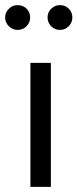

<svg xmlns="http://www.w3.org/2000/svg" viewBox="-56 -731 303 751"><path d="M63 -485V0H143V-485ZM62 -663Q62 -683 48 -697Q34 -711 13 -711Q-7 -711 -21.5 -696.5Q-36 -682 -36 -663Q-36 -643 -21.5 -628.5Q-7 -614 13 -614Q34 -614 48 -628.5Q62 -643 62 -663ZM227 -663Q227 -683 213 -697Q199 -711 178 -711Q159 -711 144.5 -697Q130 -683 130 -663Q130 -643 144 -628.5Q158 -614 178 -614Q199 -614 213 -628.5Q227 -643 227 -663Z"/></svg>

Font: Catamaran
Style: Regular
Weight: 400
Designer: Pria Ravichandran
Version: Version 1.000;PS 001.000;hotconv 1.0.70;makeotf.lib2.5.58329